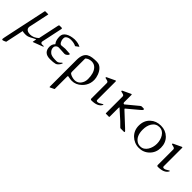

<svg xmlns="http://www.w3.org/2000/svg" viewBox="136 -1509 2852 2852"><g transform="rotate(45 1562.5 -82.5)"><path d="M213.4 8.8Q194.8 13.2 167.7 13.2Q140.6 13.2 109.4 6.3L48.8 291Q8.8 312.5 -7.3 312.5Q-20 312.5 -20 296.4Q-20 288.1 -14.6 263.7Q-1 200.2 9.3 149.4L132.3 -429.2Q133.8 -436 135 -437.7Q136.2 -439.5 140.6 -439.5H198.7Q203.6 -439.5 203.6 -436.8Q203.6 -434.1 202.1 -429.2L134.8 -112.3Q133.8 -108.9 133.8 -105.5V-99.6Q133.8 -66.9 162.1 -49.8Q186 -35.6 222.7 -35.6Q294.4 -35.6 355.5 -93.3L424.8 -419.9Q425.3 -421.4 426.3 -424.8Q427.2 -428.2 428.7 -431.6Q433.1 -439.5 440.4 -439.5H484.9Q495.6 -438 495.6 -425.3L425.8 -96.2Q424.3 -89.4 424.3 -84Q424.3 -56.2 461.4 -56.2L490.2 -58.1Q492.2 -58.1 492.2 -54.2Q492.2 -47.4 482.4 -43.5L341.3 10.3Q335.4 13.2 331.8 13.2Q328.1 13.2 328.1 9.5Q328.1 5.9 338.9 -45.4Q338.9 -47.9 332.8 -46.6Q326.7 -45.4 299.1 -30.8Q271.5 -16.1 258.3 -9.5Q245.1 -2.9 234.6 1.5Q224.1 5.9 213.4 8.8Z M787.6 -193.8 664.1 -200.7Q627.4 -200.7 607.4 -167.5Q601.6 -157.7 601.6 -138.7Q601.6 -95.7 644 -60.1Q673.3 -35.6 745.6 -33.7Q764.6 -33.2 783.2 -33.2Q817.9 -33.2 853.5 -74.7Q856 -77.1 861.3 -78.4Q866.7 -79.6 869.1 -82Q867.7 -64.9 854.5 -44.9Q827.6 -4.4 798.3 3.9Q760.7 14.2 691.4 14.2Q622.1 14.2 588.4 -19Q554.7 -52.2 554.7 -110.8Q554.7 -131.8 561 -153.6Q567.4 -175.3 590.8 -199.2Q567.4 -228.5 560.3 -260.3Q553.2 -292 553.2 -324Q553.2 -356 566.4 -377.2Q579.6 -398.4 604 -414.6Q654.3 -447.8 742.2 -453.6Q823.2 -453.6 871.1 -424.8L818.4 -386.2Q775.9 -410.2 708.5 -410.2Q660.2 -410.2 630.4 -385.3Q613.3 -371.1 613.3 -347.2Q613.3 -323.2 617.4 -307.4Q621.6 -291.5 628.9 -278.8Q645 -249.5 666 -249.5L744.1 -256.3L814.9 -252Q847.7 -252 847.7 -245.1Q847.7 -227.1 826.2 -210Q805.7 -193.8 787.6 -193.8Z M1298.8 -51.3Q1231.4 13.2 1147.5 13.2Q1117.2 13.2 1064.9 2Q1056.6 2 1055.9 7.6Q1055.2 13.2 1054.7 20V275.4Q1054.7 279.3 1046.9 283.2L986.3 312.5Q978.5 312.5 978.5 304.7V-259.3Q978.5 -378.9 1044.4 -420.9Q1075.7 -440.4 1119.6 -446.3Q1163.6 -452.1 1202.6 -452.1Q1241.7 -452.1 1263.2 -441.7Q1284.7 -431.2 1302.5 -413.8Q1320.3 -396.5 1334 -373.5Q1347.7 -350.6 1356.9 -325.7Q1375.5 -273.9 1375.5 -233.4Q1375.5 -192.9 1366.2 -161.1Q1347.7 -98.1 1298.8 -51.3ZM1159.2 -401.4Q1092.8 -401.4 1054.7 -363.3V-88.9Q1054.7 -64.5 1063.2 -57.1Q1071.8 -49.8 1082 -44.7Q1092.3 -39.6 1104.7 -35.4Q1117.2 -31.2 1128.9 -28.3Q1216.8 -8.3 1265.6 -70.3Q1300.3 -114.7 1300.3 -177.7Q1300.3 -300.3 1245.1 -361.3Q1211.9 -398.4 1159.2 -401.4Z M1713.4 -66.4Q1722.2 -72.8 1726.1 -72.8Q1730 -72.8 1730 -66.4Q1730 -62 1726.1 -55.7Q1686.5 12.7 1556.6 12.7Q1551.8 12.7 1545.7 8.3Q1539.6 3.9 1539.6 -7.3V-332.5Q1539.6 -353 1517.1 -360.8Q1507.3 -364.3 1496.1 -366.5Q1484.9 -368.7 1478.3 -370.6Q1471.7 -372.6 1470 -374.3Q1468.3 -376 1468.3 -379.9Q1468.3 -387.2 1475.6 -391.1L1600.1 -449.7Q1606 -452.6 1607.4 -452.6Q1615.7 -452.6 1615.7 -440.9V-54.7Q1615.7 -34.2 1641.6 -34.2Q1666.5 -34.2 1713.4 -66.4Z M1928.7 -209.5Q1922.9 -209.5 1922.9 -185.5V-8.3Q1922.9 -1.5 1916 0H1851.6Q1846.7 -1.5 1846.7 -8.8V-356.4Q1846.7 -377 1824.2 -384.8Q1814.5 -388.2 1803.2 -390.4Q1792 -392.6 1785.4 -394.5Q1778.8 -396.5 1777.1 -398.2Q1775.4 -399.9 1775.4 -403.8Q1775.4 -411.1 1782.7 -415L1907.2 -473.6Q1913.1 -476.6 1914.6 -476.6Q1922.9 -476.6 1922.9 -464.8V-309.1Q1926.8 -294.9 1933.1 -292.5Q1939.5 -290 1945.8 -290L2128.9 -441.4Q2142.6 -452.6 2152.3 -452.6H2188.5Q2205.6 -452.6 2205.6 -441.4Q2205.6 -430.7 2194.1 -419.9Q2182.6 -409.2 2170.4 -398.9L1995.6 -252.4Q1995.6 -246.1 2004.9 -236.8L2205.6 -49.8Q2216.3 -38.1 2223.4 -32Q2230.5 -25.9 2233.9 -22.5Q2240.7 -15.6 2240.7 -7.8Q2240.7 0 2232.9 0H2160.6Q2153.3 0 2144 -10.7Q2134.8 -21.5 2118.4 -35.9Q2102.1 -50.3 2080.6 -73.2L1929.7 -208.5Q1929.7 -209 1929.2 -209.5Z M2556.2 13.7Q2507.3 13.7 2464.4 -4.4Q2421.4 -22.5 2389.6 -53.7Q2321.3 -121.6 2321.3 -220.2Q2321.3 -327.6 2391.1 -392.6Q2456.1 -454.1 2557.1 -454.1Q2655.3 -454.1 2720.7 -390.6Q2788.1 -324.7 2788.1 -220.2Q2788.1 -120.6 2720.7 -53.2Q2653.8 13.7 2556.2 13.7ZM2666.5 -358.4Q2625 -423.3 2557.1 -423.3Q2481.4 -423.3 2439.9 -357.4Q2405.3 -301.8 2405.3 -220.2Q2405.3 -85.4 2487.8 -34.7Q2516.6 -17.1 2554.4 -17.1Q2592.3 -17.1 2619.9 -35.4Q2647.5 -53.7 2666 -83Q2684.6 -112.3 2694.3 -148.4Q2704.1 -184.6 2704.1 -220.7Q2704.1 -256.8 2694.6 -293.2Q2685.1 -329.6 2666.5 -358.4Z M3108.9 -66.4Q3117.7 -72.8 3121.6 -72.8Q3125.5 -72.8 3125.5 -66.4Q3125.5 -62 3121.6 -55.7Q3082 12.7 2952.1 12.7Q2947.3 12.7 2941.2 8.3Q2935.1 3.9 2935.1 -7.3V-332.5Q2935.1 -353 2912.6 -360.8Q2902.8 -364.3 2891.6 -366.5Q2880.4 -368.7 2873.8 -370.6Q2867.2 -372.6 2865.5 -374.3Q2863.8 -376 2863.8 -379.9Q2863.8 -387.2 2871.1 -391.1L2995.6 -449.7Q3001.5 -452.6 3002.9 -452.6Q3011.2 -452.6 3011.2 -440.9V-54.7Q3011.2 -34.2 3037.1 -34.2Q3062 -34.2 3108.9 -66.4Z"/></g></svg>

Font: Cardo-Italic
Style: Italic
Weight: 400
Italic angle: -12°
Designer: David J. Perry
Foundry: David J. Perry
Version: Version 0.991